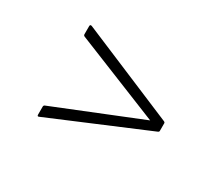

<svg xmlns="http://www.w3.org/2000/svg" viewBox="-80 -638 760 676"><g transform="rotate(30 300.0 -300.5)"><path d="M128 -116Q120 -112 120 -120V-153Q120 -158 125 -160L472 -300L125 -440Q120 -442 120 -447V-480Q120 -488 128 -485L515 -322Q520 -320 520 -316V-285Q520 -281 515 -279Z"/></g></svg>

Font: Sofia Sans ExtraLight
Style: Italic
Weight: 250
Italic angle: -9°
Version: Version 4.100-B